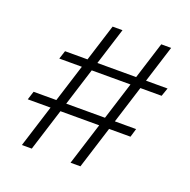

<svg xmlns="http://www.w3.org/2000/svg" viewBox="-123 -810 922 931"><g transform="rotate(20 337.5 -345.0)"><path d="M605 -690 388 0H337L554 -690ZM580 -262 567 -218H37L51 -262ZM354 -690 137 0H86L303 -690ZM656 -499 641 -456H113L127 -499Z"/></g></svg>

Font: Exo 2 Light
Style: Italic
Weight: 300
Italic angle: -8°
Designer: Natanael Gama
Foundry: Natanael Gama
Version: Version 2.010